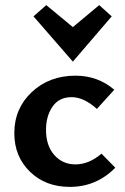

<svg xmlns="http://www.w3.org/2000/svg" viewBox="-20 -724 487 751"><path d="M265 -483 111 -660 161 -704 265 -618 368 -704 417 -660ZM253 7Q158 7 97 -52.5Q36 -112 36 -203Q36 -300 104.5 -364Q173 -428 275 -428Q363 -428 427 -373L359 -298Q308 -344 260 -344Q211 -344 185.5 -307Q160 -270 160 -216Q160 -154 192.5 -117.5Q225 -81 275 -81Q328 -81 377 -123L431 -68Q357 7 253 7Z"/></svg>

Font: EauTest
Style: Bold
Weight: 700
Designer: Christian Thalmann (Catharsis Fonts)
Version: Version 0.001;PS 000.001;hotconv 1.0.88;makeotf.lib2.5.64775